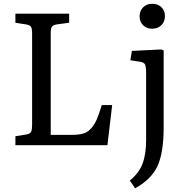

<svg xmlns="http://www.w3.org/2000/svg" viewBox="-20 -773 986 1022"><path d="M790 -620.1Q760.7 -620.1 741.9 -638.4Q723.1 -656.7 723.1 -686Q723.1 -715.3 741.9 -734.1Q760.7 -752.9 790 -752.9Q820.3 -752.9 839.1 -734.6Q857.9 -716.3 857.9 -687Q857.9 -657.7 838.9 -638.9Q819.8 -620.1 790 -620.1ZM62 0V-47.9L120.1 -57.1Q140.1 -60.5 145.5 -71.5Q150.9 -82.5 150.9 -107.9V-596.2Q150.9 -621.1 145 -630.4Q139.2 -639.6 118.2 -643.1L62 -651.9V-700.2H348.1V-651.9L282.2 -643.1Q261.7 -639.6 255.9 -630.1Q250 -620.6 250 -596.2V-55.2H362.8Q399.9 -55.2 423.6 -62.3Q447.3 -69.3 465.3 -89.8Q483.4 -110.4 495.1 -137.5Q506.8 -164.6 522 -213.9H577.1L551.8 0ZM699.2 229 670.9 188Q719.2 149.4 738.5 98.9Q757.8 48.3 757.8 -27.8V-381.8Q757.8 -418 752 -429.9Q746.1 -441.9 722.2 -444.8L673.8 -452.1L682.1 -502L838.9 -509.8L851.1 -504.9V-95.2Q851.1 41 817.9 111.8Q784.7 182.6 699.2 229Z"/></svg>

Font: Literata Book
Style: Regular
Weight: 400
Designer: Latin by Veronika Burian and Jose Scaglione. Greek by Irene Vlachou. Cyrillic by Vera Evstafieva
Foundry: TypeTogether
Version: Version 2.003;PS 002.003;hotconv 1.0.88;makeotf.lib2.5.64775